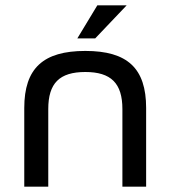

<svg xmlns="http://www.w3.org/2000/svg" viewBox="-20 -700 640 720"><path d="M71 -295V0H161V-291C161 -388 203 -430 300 -430C396 -430 439 -388 439 -291V0H528V-295C528 -444 458 -509 300 -509C142 -509 71 -444 71 -295ZM270 -556H337L455 -680H345Z"/></svg>

Font: LT Wave Mono
Style: Regular
Weight: 400
Designer: Daniel Lyons
Version: Version 2.5 (Glyphs App)